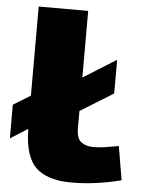

<svg xmlns="http://www.w3.org/2000/svg" viewBox="-53 -782 614 835"><g transform="rotate(5 253.5 -365.0)"><path d="M288 10Q197 10 145.5 -28.5Q94 -67 85 -168L83 -206L7 -158V-305L82 -351V-740H298V-449L442 -539V-392L298 -303V-228Q298 -183 319 -167.5Q340 -152 372 -152Q395 -152 422.5 -156Q450 -160 482 -166L507 -19Q459 -6 402.5 2Q346 10 288 10Z"/></g></svg>

Font: Georama ExtraExtended
Style: Bold
Weight: 700
Width: 8
Designer: Jean-Baptiste Levee
Foundry: Production Type
Version: Version 1.000